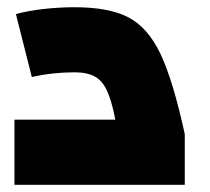

<svg xmlns="http://www.w3.org/2000/svg" viewBox="-20 -511 581 531"><path d="M20 -180H299Q289 -232 276 -260Q263 -288 242 -299.5Q221 -311 186 -311Q125 -311 68 -298L24 -472Q56 -481 99.5 -486Q143 -491 186 -491Q282 -491 336 -462.5Q390 -434 424.5 -360.5Q459 -287 491 -140V0H20Z"/></svg>

Font: Changa Black
Style: Regular
Weight: 900
Designer: Eduardo Rodriguez Tunni
Foundry: Eduardo Rodriguez Tunni
Version: Version 2.001; ttfautohint (v1.5.10-5e6f)